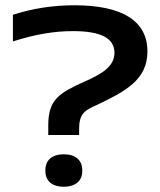

<svg xmlns="http://www.w3.org/2000/svg" viewBox="-20 -699 608 728"><path d="M152 -53V-51C152 -14 176 9 222 9C267 9 292 -14 292 -51V-53C292 -91 267 -114 222 -114C176 -114 152 -91 152 -53ZM29 -542C114 -569 185 -581 257 -581C363 -581 414 -554 414 -499C414 -446 365 -418 299 -389C207 -347 163 -323 163 -225V-187H280V-211C280 -268 302 -281 345 -300C457 -353 539 -397 539 -504C539 -619 445 -679 262 -679C180 -679 104 -667 29 -643Z"/></svg>

Font: LT Wave Medium
Style: Regular
Weight: 500
Designer: Daniel Lyons
Version: Version 2.5 (Glyphs App)